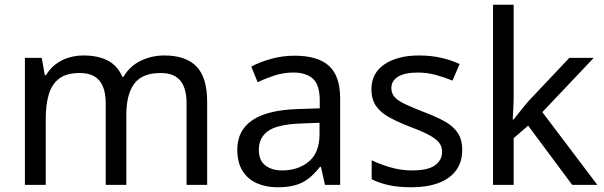

<svg xmlns="http://www.w3.org/2000/svg" viewBox="-20 -780 2549 810"><path d="M673 -546Q764 -546 809 -499.5Q854 -453 854 -349V0H767V-345Q767 -408 740.5 -440Q714 -472 658 -472Q580 -472 546.5 -427Q513 -382 513 -296V0H426V-345Q426 -387 414 -415.5Q402 -444 378 -458Q354 -472 316 -472Q262 -472 231 -449.5Q200 -427 186.5 -384Q173 -341 173 -278V0H85V-536H156L169 -463H174Q191 -491 215.5 -509.5Q240 -528 270 -537Q300 -546 332 -546Q394 -546 435.5 -524Q477 -502 496 -456H501Q528 -502 574.5 -524Q621 -546 673 -546Z M1223 -545Q1321 -545 1368 -502Q1415 -459 1415 -365V0H1351L1334 -76H1330Q1307 -47 1282.5 -27.5Q1258 -8 1226.5 1Q1195 10 1150 10Q1102 10 1063.5 -7Q1025 -24 1003 -59.5Q981 -95 981 -149Q981 -229 1044 -272.5Q1107 -316 1238 -320L1329 -323V-355Q1329 -422 1300 -448Q1271 -474 1218 -474Q1176 -474 1138 -461.5Q1100 -449 1067 -433L1040 -499Q1075 -518 1123 -531.5Q1171 -545 1223 -545ZM1249 -259Q1149 -255 1110.5 -227Q1072 -199 1072 -148Q1072 -103 1099.5 -82Q1127 -61 1170 -61Q1238 -61 1283 -98.5Q1328 -136 1328 -214V-262Z M1930 -148Q1930 -96 1904 -61Q1878 -26 1830 -8Q1782 10 1716 10Q1660 10 1619.5 1Q1579 -8 1548 -24V-104Q1580 -88 1625.5 -74.5Q1671 -61 1718 -61Q1785 -61 1815 -82.5Q1845 -104 1845 -140Q1845 -160 1834 -176Q1823 -192 1794.5 -208Q1766 -224 1713 -244Q1661 -264 1624 -284Q1587 -304 1567 -332Q1547 -360 1547 -404Q1547 -472 1602.5 -509Q1658 -546 1748 -546Q1797 -546 1839.5 -536.5Q1882 -527 1919 -510L1889 -440Q1855 -454 1818 -464Q1781 -474 1742 -474Q1688 -474 1659.5 -456.5Q1631 -439 1631 -409Q1631 -387 1644 -371.5Q1657 -356 1687.5 -341.5Q1718 -327 1769 -307Q1820 -288 1856 -268Q1892 -248 1911 -219.5Q1930 -191 1930 -148Z M2147 -363Q2147 -347 2145.5 -321Q2144 -295 2143 -276H2147Q2153 -284 2165 -299Q2177 -314 2189.5 -329.5Q2202 -345 2211 -355L2382 -536H2485L2268 -307L2500 0H2394L2208 -250L2147 -197V0H2060V-760H2147Z"/></svg>

Font: Noto Sans Armenian
Style: Regular
Weight: 400
Designer: Monotype Design Team
Foundry: Monotype Imaging Inc.
Version: Version 2.007